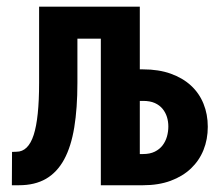

<svg xmlns="http://www.w3.org/2000/svg" viewBox="-20 -548 640 568"><path d="M393.6 -528.3V-342.8H403.3Q449.2 -342.8 484.9 -330.1Q520.5 -317.4 544.9 -294.9Q569.3 -272.5 582 -241.2Q594.7 -210 594.7 -172.9Q594.7 -135.7 582 -104.2Q569.3 -72.8 544.9 -49.6Q520.5 -26.4 484.9 -13.2Q449.2 0 403.3 0H278.3V-433.6H209V-303.2Q209 -228 199.7 -171.1Q190.4 -114.3 169.7 -76.2Q148.9 -38.1 116 -19Q83 0 36.1 0H15.1L15.6 -98.6L28.8 -99.1Q63.5 -99.1 79.6 -148.7Q95.7 -198.2 95.7 -303.2V-528.3ZM393.6 -249.5V-92.3H403.3Q423.8 -92.3 438 -99.4Q452.1 -106.4 460.9 -117.9Q469.7 -129.4 473.9 -144Q478 -158.7 478 -173.8Q478 -188.5 473.9 -201.9Q469.7 -215.3 460.9 -226.1Q452.1 -236.8 438 -243.2Q423.8 -249.5 403.3 -249.5Z"/></svg>

Font: Roboto Mono
Style: Regular
Weight: 500
Designer: Google
Version: Version 2.000986; 2015; ttfautohint (v1.3)